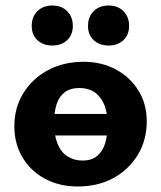

<svg xmlns="http://www.w3.org/2000/svg" viewBox="-20 -662 584 696"><path d="M262 14Q195 14 143 -14Q91 -42 61.5 -91.5Q32 -141 32 -204Q32 -272 65 -325Q98 -378 154.5 -408Q211 -438 283 -438Q349 -438 400.5 -410Q452 -382 482 -333.5Q512 -285 512 -222Q512 -154 479.5 -100.5Q447 -47 391 -16.5Q335 14 262 14ZM279 -80Q312 -80 332 -96.5Q352 -113 361 -142Q370 -171 370 -209Q370 -255 357 -284.5Q344 -314 321.5 -328.5Q299 -343 268 -343Q235 -343 214.5 -327.5Q194 -312 185 -283.5Q176 -255 176 -217Q176 -171 189 -140Q202 -109 225.5 -94.5Q249 -80 279 -80ZM124 -171V-249H409V-171ZM170 -497Q136 -497 115.5 -516.5Q95 -536 95 -568Q95 -601 115.5 -621.5Q136 -642 170 -642Q203 -642 223.5 -621.5Q244 -601 244 -568Q244 -536 223.5 -516.5Q203 -497 170 -497ZM374 -497Q340 -497 319.5 -516.5Q299 -536 299 -568Q299 -601 319.5 -621.5Q340 -642 374 -642Q407 -642 427.5 -621.5Q448 -601 448 -568Q448 -536 427.5 -516.5Q407 -497 374 -497Z"/></svg>

Font: Ysabeau Infant ExtraBold
Style: Regular
Weight: 800
Designer: Christian Thalmann (Catharsis Fonts)
Version: Version 2.001;gftools[0.9.30]; featfreeze: ss01,ss02,lnum